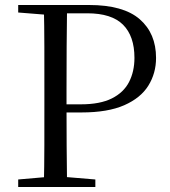

<svg xmlns="http://www.w3.org/2000/svg" viewBox="-20 -748 681 768"><path d="M52.8 0V-30.1L190.9 -42.1H217.6L361.4 -30.1V0ZM155.3 0Q157.3 -83.6 157.4 -167.7Q157.5 -251.7 157.5 -336.8V-391.1Q157.5 -476.1 157.4 -560.4Q157.3 -644.8 155.3 -728H248.3Q247.1 -645.2 246.6 -560.7Q246.1 -476.1 246.1 -391.1V-321.1Q246.1 -246.5 246.6 -165.3Q247.1 -84.1 248.3 0ZM202.2 -298.2V-330.7H303.8Q380 -330.7 427.3 -354.3Q474.5 -377.9 496.2 -420Q517.8 -462.1 517.8 -516.5Q517.8 -603.6 472.1 -649.2Q426.4 -694.8 329 -694.8H202.2V-728H336.1Q473.3 -728 538.8 -671.2Q604.2 -614.4 604.2 -516.3Q604.2 -455.1 573.5 -405.6Q542.8 -356.1 476.9 -327.1Q411 -298.2 306.2 -298.2ZM52.8 -698V-728H202.2V-686.9H190.9Z"/></svg>

Font: Noto Serif SC
Style: Regular
Weight: 200
Designer: Ryoko NISHIZUKA 西塚涼子 (kana & ideographs); Frank Grießhammer (Latin, Greek & Cyrillic); Wenlong ZHANG 张文龙 (bopomofo); San
Foundry: Adobe
Version: Version 2.001;hotconv 1.1.0;makeotfexe 2.6.0